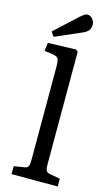

<svg xmlns="http://www.w3.org/2000/svg" viewBox="-144 -1022 623 1073"><g transform="rotate(15 167.0 -485.5)"><path d="M42 0V-46L98 -55Q118 -57 123.5 -67.5Q129 -78 129 -106V-647Q129 -682 121.5 -692.5Q114 -703 87 -707L42 -713L48 -761L211 -766L222 -756V-102Q222 -82 227 -70Q232 -58 254 -55L309 -45V0ZM70 -802 52 -828 182 -948Q195 -959 203.5 -965Q212 -971 221 -971Q240 -971 252 -955.5Q264 -940 264 -923Q264 -903 253 -889.5Q242 -876 222 -868Z"/></g></svg>

Font: Literata 18pt
Style: Regular
Weight: 400
Designer: Latin by Veronika Burian and Jose Scaglione. Greek by Irene Vlachou. Cyrillic by Vera Evstafieva.
Foundry: TypeTogether
Version: Version 3.103;gftools[0.9.29]